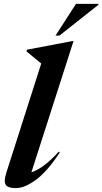

<svg xmlns="http://www.w3.org/2000/svg" viewBox="-20 -955 526 987"><path d="M192 -628.5Q178.5 -639.5 158.2 -656.2Q138 -673 116.5 -690.5L118.5 -699.5L352.5 -744H358L141.5 -69.5Q166 -76.5 200.5 -100.5Q235 -124.5 282.5 -175.5L287.5 -171.5Q223.5 -74 165.2 -31Q107 12 62 12Q19 12 8.8 -6.2Q-1.5 -24.5 13 -68.5ZM265.5 -772 370.5 -935H486.5L486 -930.5L285.5 -772Z"/></svg>

Font: Newsreader 72pt SemiBold
Style: Italic
Weight: 600
Italic angle: -17°
Designer: Hugues Gentile
Foundry: Production Type
Version: Version 1.003; ttfautohint (v1.8.3)